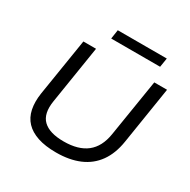

<svg xmlns="http://www.w3.org/2000/svg" viewBox="-193 -1059 1232 1248"><g transform="rotate(30 423.0 -435.5)"><path d="M388 9Q307 9 250 -10Q193 -29 159 -65Q125 -101 114 -154Q103 -207 113 -274L182 -705H277L208 -271Q192 -171 240 -124.5Q288 -78 395 -78Q505 -78 567 -127Q629 -176 645 -276L714 -705H810L742 -276Q727 -181 681.5 -117.5Q636 -54 562 -22.5Q488 9 388 9ZM329 -812 339 -880H707L696 -812Z"/></g></svg>

Font: Nunito Sans 7pt SemiExpanded
Style: Italic
Weight: 400
Width: 6
Italic angle: -9°
Designer: Vernon Adams
Foundry: Vernon Adams
Version: Version 3.101;gftools[0.9.27]